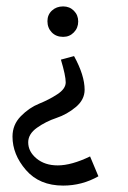

<svg xmlns="http://www.w3.org/2000/svg" viewBox="-20 -542 398 599"><path d="M211 -367Q244 -307 244 -262Q244 -231 216.5 -208Q189 -185 156 -174Q123 -163 95.5 -143.5Q68 -124 68 -98Q68 -69 94 -47.5Q120 -26 160 -26Q203 -26 261 -54L287 8Q236 37 177 37Q103 37 61 -11.5Q19 -60 19 -116Q19 -153 45 -179.5Q71 -206 102 -218.5Q133 -231 159 -248Q185 -265 185 -285Q185 -306 170 -356ZM177 -427Q155 -427 141.5 -441Q128 -455 128 -476Q128 -496 142 -509Q156 -522 177 -522Q197 -522 210.5 -508.5Q224 -495 224 -475Q224 -455 210.5 -441Q197 -427 177 -427Z"/></svg>

Font: Aikya
Style: Regular
Weight: 400
Designer: Neelakash Kshetrimayum (Latin subset based on Merriweather by Eben Sorkin)
Foundry: Brand New Type
Version: Version 1.00 b005